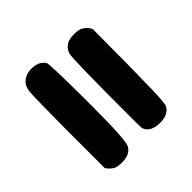

<svg xmlns="http://www.w3.org/2000/svg" viewBox="-59 -783 699 699"><g transform="rotate(45 291.0 -433.5)"><path d="M301 -270Q142 -271 114 -273Q86 -275 72 -289Q54 -307 54 -337Q54 -375 79 -391Q87 -396 252 -397H312Q480 -397 503 -385Q529 -370 529 -329Q529 -309 524 -297Q520 -289 511 -280Q502 -271 497 -270ZM132 -597Q288 -597 418 -594Q491 -592 499 -586Q525 -570 525 -530Q525 -481 492 -469Q489 -468 426 -468Q133 -468 113 -474Q92 -481 82 -499Q75 -511 75 -535Q75 -559 81 -570Q94 -592 111 -597Z"/></g></svg>

Font: Chanighter Handwriting Cyr
Style: Regular
Weight: 400
Designer: Sin Chanighter
Version: Version 001.001